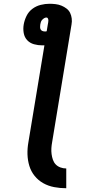

<svg xmlns="http://www.w3.org/2000/svg" viewBox="-20 -755 540 1020"><path d="M332 245Q299 245 267.5 239Q236 233 209.5 218Q183 203 164 179.5Q145 156 136 126.5Q127 97 126 65Q125 33 131 0L216 -514H205Q182 -514 160.5 -520Q139 -526 124.5 -541.5Q110 -557 106 -579.5Q102 -602 106 -625Q110 -648 121 -670.5Q132 -693 152 -708Q172 -723 196 -729Q220 -735 243 -735Q259 -735 275.5 -733Q292 -731 306.5 -725Q321 -719 333.5 -709.5Q346 -700 352.5 -686.5Q359 -673 361 -657Q363 -641 360 -625L257 0Q254 16 253 32Q252 48 254 63.5Q256 79 261 93.5Q266 108 276 118.5Q286 129 301 134.5Q316 140 332 140ZM217 -588Q220 -588 223 -588Q226 -588 228 -589L234 -625Q235 -630 236 -635.5Q237 -641 237 -646.5Q237 -652 234.5 -657Q232 -662 227 -662Q220 -662 214 -658Q208 -654 203.5 -649Q199 -644 197 -637.5Q195 -631 194 -625Q193 -618 193 -611Q193 -604 196 -598.5Q199 -593 205 -590.5Q211 -588 217 -588Z"/></svg>

Font: Iosevka Term Curly XBd Obl
Style: Regular
Weight: 800
Italic angle: -9°
Designer: Belleve Invis
Foundry: Belleve Invis
Version: Version 32.3.0